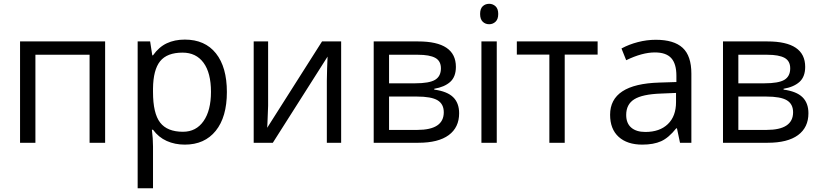

<svg xmlns="http://www.w3.org/2000/svg" viewBox="-20 -754 4321 1014"><path d="M167 0H85.9V-535.2H535.2V0H453.1V-464.8H167Z M956.1 9.8Q903.8 9.8 860.6 -9.5Q817.4 -28.8 788.1 -68.8H782.2Q788.1 -22 788.1 20V240.2H707V-535.2H772.9L784.2 -461.9H788.1Q819.3 -505.9 860.8 -525.4Q902.3 -544.9 956.1 -544.9Q1062.5 -544.9 1120.4 -472.2Q1178.2 -399.4 1178.2 -268.1Q1178.2 -136.2 1119.4 -63.2Q1060.5 9.8 956.1 9.8ZM944.3 -476.1Q862.3 -476.1 825.7 -430.7Q789.1 -385.3 788.1 -286.1V-268.1Q788.1 -155.3 825.7 -106.7Q863.3 -58.1 946.3 -58.1Q1015.6 -58.1 1054.9 -114.3Q1094.2 -170.4 1094.2 -269Q1094.2 -369.1 1054.9 -422.6Q1015.6 -476.1 944.3 -476.1Z M1396 -535.2V-195.8L1392.6 -106.9L1391.1 -79.1L1680.7 -535.2H1781.7V0H1706.1V-327.1L1707.5 -391.6L1710 -455.1L1420.9 0H1319.8V-535.2Z M2387.7 -400.9Q2387.7 -348.6 2357.7 -321.5Q2327.6 -294.4 2273.4 -285.2V-280.8Q2341.8 -271.5 2373.3 -240.7Q2404.8 -210 2404.8 -155.8Q2404.8 -81.1 2349.9 -40.5Q2294.9 0 2189.5 0H1953.6V-535.2H2188.5Q2387.7 -535.2 2387.7 -400.9ZM2323.7 -161.1Q2323.7 -204.6 2290.8 -224.4Q2257.8 -244.1 2181.6 -244.1H2034.7V-67.9H2183.6Q2323.7 -67.9 2323.7 -161.1ZM2308.6 -393.1Q2308.6 -432.1 2278.6 -448.5Q2248.5 -464.8 2187.5 -464.8H2034.7V-314H2171.9Q2247.1 -314 2277.8 -332.5Q2308.6 -351.1 2308.6 -393.1Z M2603.5 0H2522.5V-535.2H2603.5ZM2515.6 -680.2Q2515.6 -708 2529.3 -720.9Q2543 -733.9 2563.5 -733.9Q2583 -733.9 2597.2 -720.7Q2611.3 -707.5 2611.3 -680.2Q2611.3 -652.8 2597.2 -639.4Q2583 -626 2563.5 -626Q2543 -626 2529.3 -639.4Q2515.6 -652.8 2515.6 -680.2Z M3136.2 -465.8H2962.4V0H2881.3V-465.8H2709.5V-535.2H3136.2Z M3571.3 0 3555.2 -76.2H3551.3Q3511.2 -25.9 3471.4 -8.1Q3431.6 9.8 3372.1 9.8Q3292.5 9.8 3247.3 -31.2Q3202.1 -72.3 3202.1 -147.9Q3202.1 -310.1 3461.4 -317.9L3552.2 -320.8V-354Q3552.2 -417 3525.1 -447Q3498 -477.1 3438.5 -477.1Q3371.6 -477.1 3287.1 -436L3262.2 -498Q3301.8 -519.5 3348.9 -531.7Q3396 -543.9 3443.4 -543.9Q3539.1 -543.9 3585.2 -501.5Q3631.3 -459 3631.3 -365.2V0ZM3388.2 -57.1Q3463.9 -57.1 3507.1 -98.6Q3550.3 -140.1 3550.3 -214.8V-263.2L3469.2 -259.8Q3372.6 -256.3 3329.8 -229.7Q3287.1 -203.1 3287.1 -147Q3287.1 -103 3313.7 -80.1Q3340.3 -57.1 3388.2 -57.1Z M4232.4 -400.9Q4232.4 -348.6 4202.4 -321.5Q4172.4 -294.4 4118.2 -285.2V-280.8Q4186.5 -271.5 4218 -240.7Q4249.5 -210 4249.5 -155.8Q4249.5 -81.1 4194.6 -40.5Q4139.6 0 4034.2 0H3798.3V-535.2H4033.2Q4232.4 -535.2 4232.4 -400.9ZM4168.5 -161.1Q4168.5 -204.6 4135.5 -224.4Q4102.5 -244.1 4026.4 -244.1H3879.4V-67.9H4028.3Q4168.5 -67.9 4168.5 -161.1ZM4153.3 -393.1Q4153.3 -432.1 4123.3 -448.5Q4093.3 -464.8 4032.2 -464.8H3879.4V-314H4016.6Q4091.8 -314 4122.6 -332.5Q4153.3 -351.1 4153.3 -393.1Z"/></svg>

Font: Open Sans ACDW
Style: acdw
Weight: 400
Foundry: Ascender Corporation
Version: Version 1.10